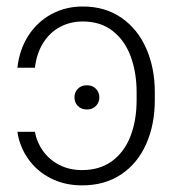

<svg xmlns="http://www.w3.org/2000/svg" viewBox="-20 -557 527 588"><path d="M231.4 -36.1Q285.6 -36.1 323.2 -63.7Q360.8 -91.3 379.6 -139.9Q398.4 -188.5 398.4 -251V-274.4Q398.4 -334.5 380.4 -383.8Q362.3 -433.1 325.2 -462.2Q288.1 -491.2 233.4 -491.2Q195.3 -491.2 164.1 -474.6Q132.8 -458 112.5 -426Q92.3 -394 86.9 -349.6H33.2Q39.6 -405.8 67.1 -448.2Q94.7 -490.7 137.9 -513.9Q181.2 -537.1 233.4 -537.1Q302.2 -537.1 352.1 -502.4Q401.9 -467.8 428 -408.2Q454.1 -348.6 454.1 -274.4V-251Q454.1 -175.3 427.7 -116Q401.4 -56.6 351.1 -22.9Q300.8 10.7 231.4 10.7Q177.7 10.7 135 -11.2Q92.3 -33.2 66.2 -70.6Q40 -107.9 33.2 -153.3H86.9Q92.8 -121.1 111.8 -94.5Q130.9 -67.9 161.6 -52Q192.4 -36.1 231.4 -36.1ZM208 -258.8Q208 -274.4 218.5 -285.2Q229 -295.9 246.1 -295.9Q263.2 -295.9 273.7 -285.2Q284.2 -274.4 284.2 -258.8Q284.2 -243.2 273.7 -232.4Q263.2 -221.7 246.1 -221.7Q229 -221.7 218.5 -232.4Q208 -243.2 208 -258.8Z"/></svg>

Font: Pretendard ExtraLight
Style: Regular
Weight: 200
Designer: Base glyphs from Inter by Rasmus Andersson; Hangeul glyphs from Noto Sans CJK(Source Han Sans) by Jang Soo-young and Kan
Foundry: Kil Hyung-jin
Version: Version 1.309